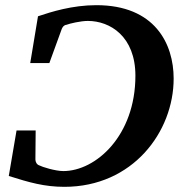

<svg xmlns="http://www.w3.org/2000/svg" viewBox="-20 -707 711 743"><path d="M652 -403C652 -538 579 -687 353 -687C259 -687 178 -661 127 -644L97 -463H171L219 -595C222 -602 227 -610 237 -611C250 -616 292 -626 320 -626C406 -626 504 -566 504 -414C504 -182 351 -45 225 -45C194 -45 143 -61 132 -67C122 -70 117 -81 117 -90L118 -202H44L14 -26C93 -1 152 16 229 16C494 16 652 -197 652 -403Z"/></svg>

Font: Veleka
Style: Bold Italic
Weight: 700
Italic angle: -12°
Designer: Stefan Peev, Context Ltd, 2016; SIL International, 1997-2014.
Foundry: Stefan Peev, Context Ltd, 2016
Version: Version 5.000